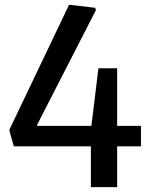

<svg xmlns="http://www.w3.org/2000/svg" viewBox="-20 -770 625 790"><path d="M19 -231V-237L264 -750H269L371 -738L375 -729L133 -257V-252H356L385 -489H462V-252H560V-168H462V0H354V-168H37Z"/></svg>

Font: Encode Sans Narrow
Style: Medium
Weight: 500
Designer: Pablo Impallari, Andres Torresi
Foundry: Pablo Impallari, Andres Torresi
Version: Version 1.000; ttfautohint (v1.00) -l 8 -r 50 -G 200 -x 14 -